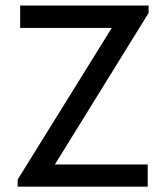

<svg xmlns="http://www.w3.org/2000/svg" viewBox="-20 -678 612 707"><path d="M523.9 9.3H44.9V-16.6L391.6 -575.2H54.2V-657.7H527.3V-630.4L182.1 -72.3H523.9Z"/></svg>

Font: Potro Sans Bangla SemiBold
Style: Regular
Weight: 600
Designer: Jayed Ahsan Saad
Foundry: Codepotro
Version: Potro Sans Bangla;Version 0.996;CodepotroFonts;